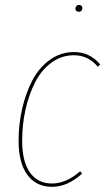

<svg xmlns="http://www.w3.org/2000/svg" viewBox="-20 -736 424 766"><path d="M293.9 -689Q288.1 -689 284.4 -692.4Q280.8 -695.8 280.8 -701.2Q280.8 -707.5 284.9 -711.9Q289.1 -716.3 295.9 -716.3Q301.8 -716.3 305.2 -712.6Q308.6 -709 308.6 -703.6Q308.6 -697.3 304.7 -693.1Q300.8 -689 293.9 -689ZM275.4 -528.3Q338.9 -528.3 379.9 -478.5L370.1 -469.7Q332.5 -515.6 274.9 -515.6Q225.1 -515.6 184.8 -485.8Q144.5 -456.1 119.6 -406.7Q94.7 -357.4 81.5 -297.6Q68.4 -237.8 68.4 -174.3Q68.4 -91.3 99.6 -47.6Q130.9 -3.9 187.5 -3.9Q243.7 -3.9 299.8 -52.7L307.6 -43.5Q250 9.3 187.5 9.3Q124.5 9.3 89.4 -38.3Q54.2 -85.9 54.2 -174.3Q54.2 -240.2 68.4 -302.2Q82.5 -364.3 109.1 -415.3Q135.7 -466.3 179 -497.3Q222.2 -528.3 275.4 -528.3Z"/></svg>

Font: Fira Sans Compressed Hair
Style: Italic
Weight: 100
Width: 3
Italic angle: -8°
Designer: Carrois Corporate & Edenspiekermann AG
Foundry: Carrois Corporate GbR & Edenspiekermann AG
Version: Version 4.203;PS 004.203;hotconv 1.0.88;makeotf.lib2.5.64775